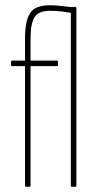

<svg xmlns="http://www.w3.org/2000/svg" viewBox="-20 -709 368 729"><path d="M79 0Q75 0 75 -4V-458H26Q22 -458 22 -462V-475Q22 -479 26 -479H75V-564Q75 -630 94.5 -659.5Q114 -689 169 -689Q190 -689 210.5 -686.5Q231 -684 250 -682L266 -683Q270 -683 270 -679V-4Q270 0 266 0H252Q249 0 249 -4V-660Q235 -663 213.5 -665.5Q192 -668 170 -668Q126 -668 111 -643.5Q96 -619 96 -564V-479H196Q200 -479 200 -475V-462Q200 -458 196 -458H96V-4Q96 0 93 0Z"/></svg>

Font: Sofia Sans Extra Condensed Thin
Style: Regular
Weight: 250
Version: Version 4.100